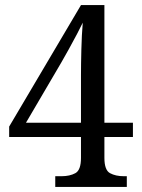

<svg xmlns="http://www.w3.org/2000/svg" viewBox="-20 -734 556 754"><path d="M197 0V-42H222Q254 -42 276 -54Q298 -66 298 -114V-196H16V-237L298 -714H390V-252H502V-196H390V-114Q390 -66 412 -54Q434 -42 466 -42H478V0ZM82 -252H298V-438Q298 -482 299.5 -540Q301 -598 305 -645Q298 -630 282.5 -600.5Q267 -571 249.5 -539.5Q232 -508 221 -489Z"/></svg>

Font: Noto Serif Myanmar SemCond
Style: Regular
Weight: 400
Width: 4
Designer: Ben Mitchell and the Monotype Design Team
Foundry: Monotype Imaging Inc.
Version: Version 2.106; ttfautohint (v1.8.4.7-5d5b)